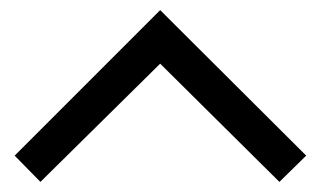

<svg xmlns="http://www.w3.org/2000/svg" viewBox="-20 -467 640 380"><path d="M9 -159 297 -447 586 -159 533 -107 297 -341 60 -107Z"/></svg>

Font: JuliaMono BoldItalic
Style: Regular
Weight: 700
Italic angle: -9°
Monospace: yes
Designer: cormullion
Foundry: corm
Version: Version 0.049; ttfautohint (v1.8.4)